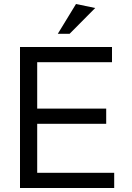

<svg xmlns="http://www.w3.org/2000/svg" viewBox="-20 -940 658 960"><path d="M166 -321H511V-397H166V-629H540V-705H80V0H551V-76H166ZM269 -771H328L456 -900L360 -920Z"/></svg>

Font: Geom Light
Style: Regular
Weight: 300
Version: Version 1.102